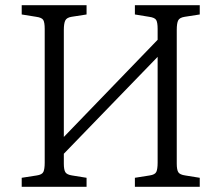

<svg xmlns="http://www.w3.org/2000/svg" viewBox="-20 -723 857 743"><path d="M64 0V-35L122 -44Q143 -47 148 -58Q153 -69 153 -94V-611Q153 -636 147.5 -645.5Q142 -655 120 -658L64 -667V-703H315V-667L257 -658Q238 -655 232.5 -643.5Q227 -632 227 -607V-193L590 -569V-611Q590 -636 584.5 -645.5Q579 -655 557 -658L502 -667V-703H753V-667L695 -658Q675 -655 669.5 -644Q664 -633 664 -607V-90Q664 -66 670 -56.5Q676 -47 697 -44L753 -35V0H502V-35L559 -44Q580 -47 585 -58Q590 -69 590 -94V-503L227 -128V-90Q227 -66 233 -56.5Q239 -47 259 -44L315 -35V0Z"/></svg>

Font: Literata 18pt Light
Style: Regular
Weight: 300
Designer: Latin by Veronika Burian and Jose Scaglione. Greek by Irene Vlachou. Cyrillic by Vera Evstafieva.
Foundry: TypeTogether
Version: Version 3.103;gftools[0.9.29]